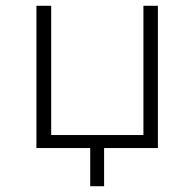

<svg xmlns="http://www.w3.org/2000/svg" viewBox="-20 -512 672 664"><path d="M292 132V0H106V-492H157V-45H476V-492H526V0H340V132Z"/></svg>

Font: Nunito Sans 7pt ExtraLight
Style: Regular
Weight: 250
Designer: Vernon Adams
Foundry: Vernon Adams
Version: Version 3.101;gftools[0.9.27]